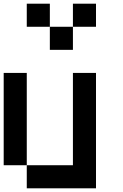

<svg xmlns="http://www.w3.org/2000/svg" viewBox="-20 -1020 665 1040"><path d="M0 -125V-625H125V-125ZM125 -125H375V-625H500V0H125ZM125 -875V-1000H250V-875ZM250 -875H375V-750H250ZM375 -875V-1000H500V-875Z"/></svg>

Font: Galmuri7 Regular
Style: Regular
Weight: 400
Designer: Lee Minseo (quiple)
Version: Version 2.399;hotconv 1.1.1;makeotfexe 2.6.0 DEVELOPMENT